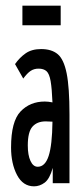

<svg xmlns="http://www.w3.org/2000/svg" viewBox="-20 -646 290 677"><path d="M100 11Q61 11 40 -29Q19 -69 19 -126Q19 -218 52.5 -253Q86 -288 138 -288Q150 -288 165 -285Q163 -334 158.5 -360Q154 -386 144 -395Q134 -404 116 -404Q100 -404 88 -396Q76 -388 62 -369L33 -420Q49 -443 70.5 -458Q92 -473 125 -473Q162 -473 183.5 -455Q205 -437 215 -387.5Q225 -338 225 -243V0H166V-54Q155 -15 137.5 -2Q120 11 100 11ZM78 -133Q78 -99 87.5 -78.5Q97 -58 113 -58Q139 -58 151.5 -96Q164 -134 165 -217Q153 -218 141 -218Q111 -218 94.5 -199.5Q78 -181 78 -133ZM59 -557V-626H194V-557Z"/></svg>

Font: Inconsolata UltraCondensed SemiBold
Style: Regular
Weight: 600
Width: 1
Monospace: yes
Designer: Raph Levien, Cyreal, Brenton Simpson
Foundry: Raph Levien, Cyreal, Google
Version: Version 3.001; ttfautohint (v1.8.2.53-6de2)